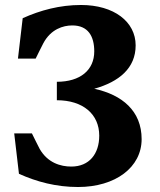

<svg xmlns="http://www.w3.org/2000/svg" viewBox="-20 -735 640 770"><path d="M208 -407V-333C313 -333 378 -277 378 -191C378 -118 338 -67 266 -67C223 -67 171 -82 139 -138C128 -158 119 -179 108 -200H37L56 -38C127 -6 205 15 293 15C443 15 548 -64 548 -177C548 -290 470 -355 358 -379C458 -407 524 -462 524 -553C524 -648 437 -715 305 -715C220 -715 142 -694 71 -662L52 -500H123C134 -521 143 -542 154 -562C184 -618 233 -633 270 -633C333 -633 358 -590 358 -529C358 -454 302 -407 208 -407Z"/></svg>

Font: LT Superior Serif ExtraBold
Style: Regular
Weight: 800
Designer: Daniel Lyons
Foundry: LyonsType
Version: Version 2.120;FEAKit 1.0